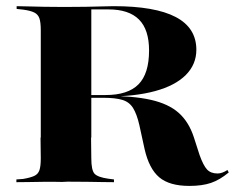

<svg xmlns="http://www.w3.org/2000/svg" viewBox="-20 -591 761 622"><path d="M112.1 -145.2V-492.7Q112.1 -518.5 107.7 -531.5Q103.2 -544.4 91.1 -550.4Q79 -556.5 55.6 -559.7L33.9 -562.1V-571Q49.2 -571 72.2 -570.2Q95.2 -569.4 123.4 -569Q151.6 -568.5 182.3 -568.5H193.5Q229 -568.5 258.1 -569Q287.1 -569.4 310.1 -570.2Q333.1 -571 348.4 -571Q482.3 -571 549.2 -535.9Q616.1 -500.8 616.1 -429.8Q616.1 -382.3 581.9 -348Q547.6 -313.7 482.7 -296Q417.7 -278.2 325.8 -278.2H200.8V-283.1H321.8Q394.4 -283.1 428.6 -317.7Q462.9 -352.4 462.9 -427.4Q462.9 -495.2 430.2 -527.8Q397.6 -560.5 331.5 -560.5H275.8V-145.2ZM593.5 11.3Q529 11.3 496 -16.5Q462.9 -44.4 448.4 -108.1L431.5 -185.5Q423.4 -221 411.3 -240.7Q399.2 -260.5 376.6 -267.3Q354 -274.2 315.3 -274.2H216.9V-280.6H319.4Q410.5 -280.6 468.1 -267.7Q525.8 -254.8 558.9 -225.4Q591.9 -196 608.1 -146L626.6 -88.7Q638.7 -54.8 650.8 -41.9Q662.9 -29 684.7 -29Q692.7 -29 700.4 -31.9Q708.1 -34.7 716.9 -40.3L721 -32.3Q691.9 -8.1 663.3 1.6Q634.7 11.3 593.5 11.3ZM181.5 -1.6Q150.8 -2.4 122.6 -2Q94.4 -1.6 71.8 -1.2Q49.2 -0.8 33.1 -0.8V-9.7L54.8 -11.3Q78.2 -15.3 90.7 -21Q103.2 -26.6 107.7 -39.5Q112.1 -52.4 112.1 -78.2L111.3 -145.2H275L275.8 -78.2Q275.8 -39.5 286.3 -28.2Q296.8 -16.9 330.6 -12.1L349.2 -9.7V-0.8Q333.9 -0.8 311.7 -1.2Q289.5 -1.6 262.9 -2Q236.3 -2.4 205.6 -2.4H197.6Z"/></svg>

Font: Playfair 144pt SemiExpanded Black
Style: Regular
Weight: 900
Width: 6
Designer: Claus Eggers Sørensen
Foundry: Claus Eggers Sørensen
Version: Version 2.203